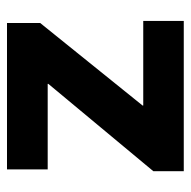

<svg xmlns="http://www.w3.org/2000/svg" viewBox="-18 -538 556 560"><g transform="rotate(-90 260.0 -258.0)"><path d="M40.6 0V-88.7L295.3 -394.9V-396.9H45.9V-515.6H472.9V-418.8L232.2 -120.1V-118.2H478.9V0Z"/></g></svg>

Font: Inter Display V
Style: Regular
Weight: 400
Designer: Rasmus Andersson
Foundry: rsms
Version: Version 3.015;git-src